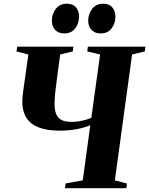

<svg xmlns="http://www.w3.org/2000/svg" viewBox="-20 -988 784 1008"><path d="M321 0 324.5 -25 414.5 -41 454 -330.5Q432.5 -321.5 406 -315Q379.5 -308.5 351.5 -305.2Q323.5 -302 297 -302Q236.5 -302 197.2 -314.2Q158 -326.5 136.2 -348Q114.5 -369.5 105.8 -396.8Q97 -424 97 -453.5Q97 -468 98.5 -482.8Q100 -497.5 102 -511L129 -702L66.5 -718L70.5 -743H365.5L362 -718L296 -702L279 -575.5Q273.5 -535.5 270 -502.2Q266.5 -469 266.5 -443.5Q266.5 -410 275 -389Q283.5 -368 303.2 -358Q323 -348 357.5 -348Q373.5 -348 391.8 -350.8Q410 -353.5 428 -358.5Q446 -363.5 459.5 -369.5L505.5 -702L438 -718L441.5 -743H743.5L740 -718L673.5 -702L583 -41L646.5 -24.5L643 0ZM317 -812.5Q286.5 -812.5 269.2 -831.5Q252 -850.5 252.5 -880Q252.5 -916 273.5 -942.2Q294.5 -968.5 329.5 -968.5Q363.5 -968.5 379.5 -948.8Q395.5 -929 395 -901Q395 -865.5 375 -839Q355 -812.5 317 -812.5ZM508 -812.5Q477.5 -812.5 460.2 -831.5Q443 -850.5 443 -880Q443.5 -916 464.5 -942.2Q485.5 -968.5 520.5 -968.5Q554 -968.5 570 -948.8Q586 -929 586 -901Q586 -865.5 566 -839Q546 -812.5 508 -812.5Z"/></svg>

Font: Merriweather 120pt ExtraBold
Style: Italic
Weight: 800
Italic angle: -7.8°
Version: Version 2.101